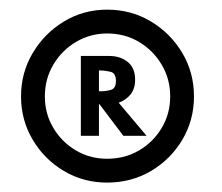

<svg xmlns="http://www.w3.org/2000/svg" viewBox="-20 -692 460 398"><path d="M23.6 -492Q23.6 -541.5 47.9 -582.2Q72.1 -623 112.6 -647.5Q153.1 -672 202.1 -672Q252.1 -672 292.9 -647.5Q333.6 -623 357.9 -582.2Q382.1 -541.5 382.1 -492Q382.1 -443 357.9 -402.2Q333.6 -361.5 292.9 -337.5Q252.1 -313.5 202.1 -313.5Q153.1 -313.5 112.6 -337.5Q72.1 -361.5 47.9 -402.2Q23.6 -443 23.6 -492ZM73 -492Q73 -456.3 90.5 -427Q107.9 -397.6 137.3 -380.2Q166.7 -362.9 202.1 -362.9Q238.7 -362.9 268.3 -380.2Q297.9 -397.6 315.3 -427Q332.8 -456.3 332.8 -492.2Q332.8 -528.1 315.3 -557.7Q297.9 -587.3 268.3 -605Q238.7 -622.6 202.1 -622.6Q166.9 -622.6 137.4 -605Q107.8 -587.3 90.4 -557.7Q73 -528.2 73 -492ZM147.6 -576H206.1Q229.6 -576 244.9 -563.5Q260.1 -551 260.1 -527Q260.1 -508 250.6 -496.2Q241 -484.5 226 -479L283.8 -410.5H235.7L186.2 -476H185.1V-410.5H147.6ZM185.1 -502.8H188.9Q199.4 -502.8 209.9 -505.7Q220.3 -508.6 220.3 -524.1Q220.3 -540.6 209.1 -543.2Q197.9 -545.9 188.3 -545.9H185.1Z"/></svg>

Font: League Spartan Extralight
Style: Regular
Weight: 200
Foundry: The League of Moveable Type
Version: Version 2.300; ttfautohint (v1.8.3)